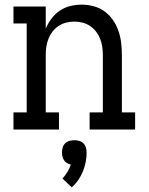

<svg xmlns="http://www.w3.org/2000/svg" viewBox="-20 -558 640 827"><path d="M38 0V-74H95V-457H38V-530H177V-435Q187 -458 202 -478Q217 -498 237.5 -512Q258 -526 282.5 -532Q307 -538 332 -538Q358 -538 384 -531Q410 -524 431 -508.5Q452 -493 467 -471Q482 -449 490.5 -424Q499 -399 502 -372.5Q505 -346 505 -320V-74H562V0H366V-74H423V-320Q423 -338 420.5 -356Q418 -374 411.5 -390.5Q405 -407 394 -421.5Q383 -436 368 -446Q353 -456 335.5 -460.5Q318 -465 300 -465Q282 -465 264.5 -460.5Q247 -456 232 -446Q217 -436 206 -421.5Q195 -407 188.5 -390.5Q182 -374 179.5 -356Q177 -338 177 -320V-74H234V0ZM289 249 249 211Q261 198 270.5 182.5Q280 167 285 151Q277 149 269 144.5Q261 140 256 132.5Q251 125 249 116.5Q247 108 247 99Q247 88 250 77.5Q253 67 260.5 59.5Q268 52 278.5 49Q289 46 300 46Q311 46 321.5 49Q332 52 339.5 59.5Q347 67 350 77.5Q353 88 353 99Q353 120 349 140.5Q345 161 337 180.5Q329 200 317 217.5Q305 235 289 249Z"/></svg>

Font: Iosevka Curly Slab Extended
Style: Regular
Weight: 400
Width: 7
Monospace: yes
Designer: Belleve Invis
Foundry: Belleve Invis
Version: Version 11.1.0; ttfautohint (v1.8.3)